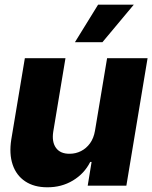

<svg xmlns="http://www.w3.org/2000/svg" viewBox="-20 -795 652 822"><path d="M386.7 -235.4 438.5 -545.9H611.8L521 0H355.5L372.1 -101.6H366.2Q341.3 -51.8 292.2 -22.2Q243.2 7.3 182.1 6.8Q126 6.8 87.9 -18.6Q49.8 -43.9 34.2 -90.1Q18.6 -136.2 28.3 -197.8L86.4 -545.9H260.3L208 -231.4Q201.2 -187.5 219.7 -161.9Q238.3 -136.2 278.3 -136.7Q304.2 -136.7 326.9 -148.2Q349.6 -159.7 365.5 -181.6Q381.3 -203.6 386.7 -235.4ZM300.8 -614.3 399.9 -774.9H552.7L418.5 -614.3Z"/></svg>

Font: Inter Tight ExtraBold
Style: Italic
Weight: 800
Italic angle: -9.39999°
Designer: Rasmus Andersson
Foundry: rsms
Version: Version 3.004